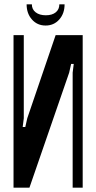

<svg xmlns="http://www.w3.org/2000/svg" viewBox="-20 -860 441 880"><path d="M359 -699V0H313V-527L318 -567H306L297 -527L115 0H42V-699H89V-318L84 -278H96L105 -318L235 -699ZM252 -840H276Q276 -798 251.5 -770.5Q227 -743 189 -743Q151 -743 126.5 -770.5Q102 -798 102 -840H126Q126 -817 143.5 -803.5Q161 -790 190 -790Q219 -790 235.5 -803.5Q252 -817 252 -840Z"/></svg>

Font: Moniqa ExtBd Paragraph
Style: Regular
Weight: 800
Designer: Rajesh Rajput
Foundry: Rajesh Rajput
Version: Version 1.000